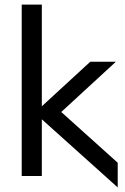

<svg xmlns="http://www.w3.org/2000/svg" viewBox="-20 -770 547 840"><path d="M495 -58 248 -280 487 -500H375L163 -305V-750H75V0H163V-248L495 50Z"/></svg>

Font: Orkney
Style: Regular
Weight: 400
Designer: Samuel Oakes and Alfredo Marco Pradil
Foundry: Alfredo Marco Pradil
Version: 1.0; ttfautohint (v1.5)